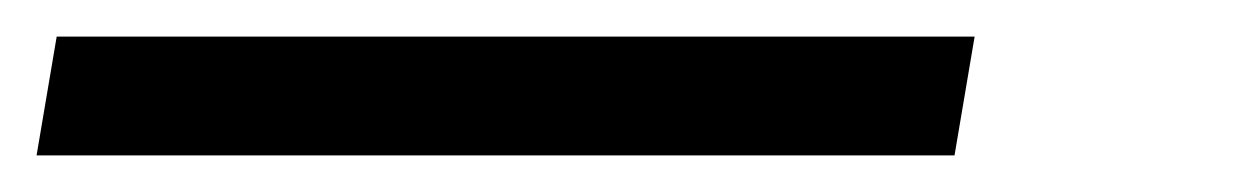

<svg xmlns="http://www.w3.org/2000/svg" viewBox="-31 15 675 105"><path d="M-11 100 0 35H502L491 100Z"/></svg>

Font: DM Sans 18pt Light
Style: Italic
Weight: 300
Italic angle: -10°
Designer: Colophon Foundry, Jonny Pinhorn
Foundry: Colophon Foundry
Version: Version 4.004;gftools[0.9.30]